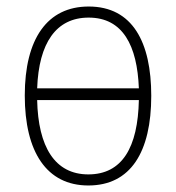

<svg xmlns="http://www.w3.org/2000/svg" viewBox="-20 -559 540 589"><path d="M251 10C381 10 444 -93 444 -265C444 -429 387 -539 252 -539C125 -539 56 -440 56 -266C56 -93 123 10 251 10ZM252 -505C357 -505 401 -419 406 -288H94C99 -427 152 -505 252 -505ZM251 -24C148 -24 97 -109 94 -252H406C403 -107 355 -24 251 -24Z"/></svg>

Font: Noto Sans Mono ExtraCondensed ExtraLight
Style: Regular
Weight: 200
Width: 2
Designer: Monotype Design Team
Foundry: Monotype Imaging Inc.
Version: Version 2.014